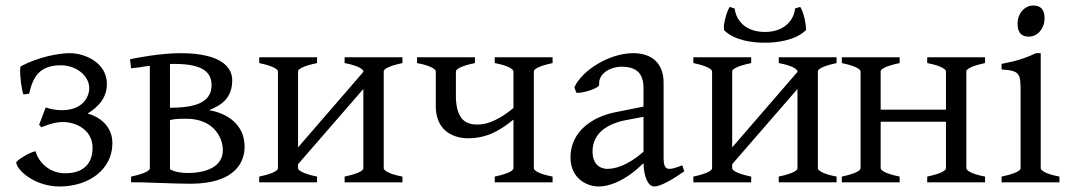

<svg xmlns="http://www.w3.org/2000/svg" viewBox="-20 -662 3892 697"><path d="M316 -125C316 -63 277 -33 217 -33C159 -33 120 -73 109 -113C87 -110 39 -78 39 -73C39 -46 105 15 196 15C304 15 388 -48 388 -142C388 -207 338 -239 298 -250C333 -271 368 -304 368 -357C368 -435 288 -469 233 -469C193 -469 118 -455 55 -421C54 -420 53 -414 53 -406C53 -382 58 -338 65 -319L86 -322C100 -387 127 -425 201 -425C258 -425 304 -386 304 -342C304 -310 280 -262 205 -262C184 -262 162 -266 146 -272L122 -209L130 -200L143 -205C162 -212 183 -219 209 -219C254 -219 316 -192 316 -125Z M748 -353C748 -304 713 -271 602 -271H597V-429C600 -430 602 -430 605 -430H613C717 -430 748 -399 748 -353ZM789 -117C789 -51 718 -34 662 -34C649 -34 620 -35 598 -47C597 -49 597 -50 597 -51V-226C608 -229 621 -231 656 -231C755 -231 789 -163 789 -117ZM739 -262C786 -281 823 -307 823 -371C823 -410 794 -469 635 -469C562 -469 470 -451 452 -447L456 -414L489 -418C500 -420 512 -422 524 -423V-51C524 -45 513 -33 456 -21V0H495C513 0 618 5 671 5C835 5 868 -75 868 -129C868 -211 804 -251 739 -262Z M1373 -51V-403C1373 -409 1384 -421 1441 -433V-454H1231V-433C1285 -423 1299 -409 1299 -403V-401L1062 -127V-403C1062 -409 1073 -421 1131 -433V-454H921V-433C975 -422 989 -409 989 -403V-51C989 -45 978 -33 921 -21V0H1131V-21C1076 -32 1062 -45 1062 -51V-66L1299 -339V-51C1299 -45 1288 -33 1231 -21V0H1441V-21C1387 -31 1373 -45 1373 -51Z M1918 -51V-403C1918 -409 1929 -421 1986 -433V-454H1776V-433C1830 -423 1844 -409 1844 -403V-270C1774 -212 1731 -210 1714 -210H1711C1665 -210 1638 -235 1635 -306V-403C1635 -409 1649 -422 1704 -433V-454H1494V-433C1548 -423 1562 -409 1562 -403V-271C1565 -180 1635 -160 1679 -160C1745 -160 1793 -186 1844 -228V-51C1844 -45 1833 -33 1776 -21V0H1986V-21C1932 -31 1918 -45 1918 -51Z M2131 -112C2131 -181 2189 -215 2258 -227L2316 -238V-111C2255 -58 2210 -49 2184 -49C2171 -49 2131 -55 2131 -112ZM2464 -40 2457 -62C2429 -51 2419 -49 2409 -49C2393 -49 2389 -66 2389 -87V-362C2389 -430 2349 -469 2278 -469C2195 -469 2094 -409 2065 -345L2072 -326C2074 -325 2076 -325 2079 -325C2100 -325 2155 -342 2155 -354V-360C2155 -390 2185 -417 2234 -420C2280 -420 2316 -405 2316 -343V-275L2216 -255C2127 -238 2051 -182 2051 -91C2051 -18 2105 15 2155 15C2187 15 2248 -2 2316 -70C2317 -22 2332 15 2355 15C2377 15 2420 -9 2464 -40Z M2757 -507C2797 -507 2867 -514 2906 -553V-557C2906 -571 2900 -612 2885 -637L2866 -631C2863 -592 2830 -546 2757 -546C2671 -546 2649 -606 2647 -631L2629 -637C2615 -614 2609 -578 2608 -571V-553C2647 -514 2713 -507 2757 -507ZM2949 -51V-403C2949 -409 2960 -421 3017 -433V-454H2807V-433C2861 -423 2875 -409 2875 -403V-401L2638 -127V-403C2638 -409 2649 -421 2707 -433V-454H2497V-433C2551 -422 2565 -409 2565 -403V-51C2565 -45 2554 -33 2497 -21V0H2707V-21C2652 -32 2638 -45 2638 -51V-66L2875 -339V-51C2875 -45 2864 -33 2807 -21V0H3017V-21C2963 -31 2949 -45 2949 -51Z M3488 -51V-403C3488 -409 3499 -421 3556 -433V-454H3346V-433C3400 -423 3414 -409 3414 -403V-264H3177V-403C3177 -409 3188 -421 3246 -433V-454H3036V-433C3090 -422 3104 -409 3104 -403V-51C3104 -45 3093 -33 3036 -21V0H3246V-21C3191 -32 3177 -45 3177 -51V-220H3414V-51C3414 -45 3403 -33 3346 -21V0H3556V-21C3502 -31 3488 -45 3488 -51Z M3758 -51V-469H3741C3705 -452 3673 -441 3616 -430V-410C3683 -405 3685 -396 3685 -327V-51C3685 -45 3674 -33 3616 -21V0H3826V-21C3772 -31 3758 -45 3758 -51ZM3674 -576C3674 -541 3690 -529 3715 -529C3747 -529 3772 -559 3772 -596C3772 -627 3758 -642 3731 -642C3701 -642 3674 -615 3674 -576Z"/></svg>

Font: Temporarium
Style: Regular
Weight: 400
Version: Version 1.1